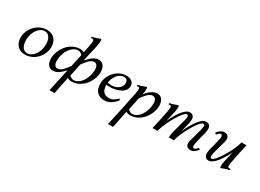

<svg xmlns="http://www.w3.org/2000/svg" viewBox="-35 -1702 3929 2906"><g transform="rotate(30 1929.5 -249.0)"><path d="M345.7 -490.7Q434.6 -490.7 482.9 -437Q531.2 -383.3 531.2 -297.4Q531.2 -219.2 491.7 -149.9Q452.1 -80.6 385 -39.1Q317.9 2.4 240.7 2.4Q151.9 2.4 103.8 -51Q55.7 -104.5 55.7 -189.9Q55.7 -268.6 94.7 -337.9Q133.8 -407.2 200.9 -449Q268.1 -490.7 345.7 -490.7ZM327.1 -456.5Q278.8 -456.5 236.8 -420.7Q194.8 -384.8 170.4 -325.2Q146 -265.6 146 -198.2Q146 -123.5 174.8 -77.6Q203.6 -31.7 258.8 -31.7Q306.6 -31.7 348.9 -67.4Q391.1 -103 416 -162.4Q440.9 -221.7 440.9 -289.1Q440.9 -363.8 411.4 -410.2Q381.8 -456.5 327.1 -456.5Z M981.4 -15.6Q975.1 16.1 950.4 136.2Q925.8 256.3 920.4 283.2Q895 281.7 877 281.7L832.5 283.2Q858.9 171.9 915.5 -96.7Q916 -100.1 917.5 -107.4Q918.9 -114.7 919.4 -117.2Q869.1 -59.1 823.5 -28.3Q777.8 2.4 723.6 2.4Q673.3 2.4 642.8 -38.3Q612.3 -79.1 612.3 -148.9Q612.3 -207.5 636 -268.1Q659.7 -328.6 700.2 -378.2Q740.7 -427.7 800.3 -459.2Q859.9 -490.7 925.8 -490.7Q956.5 -490.7 997.1 -475.6Q1031.2 -646.5 1031.2 -689.5Q1031.2 -705.6 1023.7 -711.7Q1016.1 -717.8 1001.5 -717.8Q989.3 -717.8 981.4 -715.8L982.4 -737.3Q1003.9 -741.2 1026.4 -747.8Q1048.8 -754.4 1081.1 -766.1Q1113.3 -777.8 1123.5 -781.2Q1131.8 -770 1131.8 -736.8Q1131.8 -722.2 1128.4 -699.7Q1125 -677.2 1118.2 -643.8Q1111.3 -610.4 1104.5 -580.8Q1097.7 -551.3 1086.4 -502.9Q1075.2 -454.6 1067.9 -421.9Q1065.4 -412.1 1061.5 -393.1Q1057.6 -374 1055.2 -364.7Q1110.4 -428.7 1157 -459.7Q1203.6 -490.7 1256.3 -490.7Q1284.7 -490.7 1306.9 -477.8Q1329.1 -464.8 1342 -443.1Q1355 -421.4 1361.3 -395Q1367.7 -368.7 1367.7 -339.4Q1367.7 -280.8 1344 -220.2Q1320.3 -159.7 1279.8 -110.1Q1239.3 -60.5 1179.7 -29.1Q1120.1 2.4 1054.2 2.4Q1016.6 2.4 981.4 -15.6ZM772 -61Q794.4 -61 817.4 -73.2Q840.3 -85.4 862.3 -108.2Q884.3 -130.9 901.1 -152.3Q918 -173.8 938 -203.1Q941.9 -220.7 951.4 -263.7Q960.9 -306.6 966.3 -330.1Q972.2 -358.4 984.9 -416Q952.6 -456.5 910.2 -456.5Q856.9 -456.5 809.3 -414.8Q761.7 -373 733.4 -303.2Q705.1 -233.4 705.1 -155.3Q705.1 -111.3 723.4 -86.2Q741.7 -61 772 -61ZM1041.5 -284.2Q1011.7 -147 997.1 -69.8Q1002.4 -62.5 1010.7 -54.9Q1019 -47.4 1035.6 -39.6Q1052.2 -31.7 1069.8 -31.7Q1123 -31.7 1170.7 -73.5Q1218.3 -115.2 1246.6 -185.1Q1274.9 -254.9 1274.9 -333Q1274.9 -377 1256.6 -402.1Q1238.3 -427.2 1208 -427.2Q1185.5 -427.2 1162.6 -415Q1139.6 -402.8 1117.4 -379.6Q1095.2 -356.4 1078.4 -335.2Q1061.5 -314 1041.5 -284.2Z M1812 -136.2 1832 -121.1Q1819.3 -100.6 1799.3 -79.8Q1779.3 -59.1 1753.2 -40Q1727.1 -21 1693.4 -9.3Q1659.7 2.4 1625.5 2.4Q1565.4 2.4 1524.9 -23.2Q1484.4 -48.8 1466.6 -90.8Q1448.7 -132.8 1448.7 -189Q1448.7 -266.6 1486.8 -336.2Q1524.9 -405.8 1590.8 -448.2Q1656.7 -490.7 1732.4 -490.7Q1796.9 -490.7 1832 -461.2Q1867.2 -431.6 1867.2 -383.3Q1867.2 -342.3 1842 -309.1Q1816.9 -275.9 1776.9 -256.1Q1736.8 -236.3 1690.4 -225.8Q1644 -215.3 1597.7 -215.3Q1570.8 -215.3 1536.6 -218.8Q1537.1 -147.9 1568.1 -105.7Q1599.1 -63.5 1666 -63.5Q1710.9 -63.5 1745.6 -83.5Q1780.3 -103.5 1812 -136.2ZM1712.4 -456.5Q1676.8 -456.5 1645.5 -438.7Q1614.3 -420.9 1593 -391.6Q1571.8 -362.3 1557.9 -328.1Q1543.9 -293.9 1539.1 -258.3Q1569.8 -249.5 1604.5 -249.5Q1677.7 -249.5 1728.5 -288.1Q1779.3 -326.7 1779.3 -387.7Q1779.3 -416.5 1762.9 -436.5Q1746.6 -456.5 1712.4 -456.5Z M2004.4 -15.6Q1998 16.1 1973.4 136.2Q1948.7 256.3 1943.4 283.2Q1918 281.7 1899.9 281.7L1855.5 283.2Q1879.9 181.2 1924.6 -31Q1969.2 -243.2 1987.3 -335.9Q1995.1 -374 1995.1 -407.7Q1995.1 -434.6 1968.3 -434.6Q1954.1 -434.6 1945.3 -432.6L1946.3 -454.1Q1970.7 -458.5 1992.9 -465.1Q2015.1 -471.7 2045.2 -482.9Q2075.2 -494.1 2087.4 -498Q2095.7 -486.3 2095.7 -459Q2095.7 -425.3 2084.5 -372.1Q2135.7 -431.2 2181.2 -460.9Q2226.6 -490.7 2279.3 -490.7Q2307.6 -490.7 2329.8 -477.8Q2352.1 -464.8 2365 -443.1Q2377.9 -421.4 2384.3 -395Q2390.6 -368.7 2390.6 -339.4Q2390.6 -280.8 2366.9 -220.2Q2343.3 -159.7 2302.7 -110.1Q2262.2 -60.5 2202.6 -29.1Q2143.1 2.4 2077.1 2.4Q2039.6 2.4 2004.4 -15.6ZM2064.5 -284.2Q2034.7 -147 2020 -69.8Q2025.4 -62.5 2033.7 -54.9Q2042 -47.4 2058.6 -39.6Q2075.2 -31.7 2092.8 -31.7Q2146 -31.7 2193.6 -73.5Q2241.2 -115.2 2269.5 -185.1Q2297.9 -254.9 2297.9 -333Q2297.9 -377 2279.5 -402.1Q2261.2 -427.2 2231 -427.2Q2208.5 -427.2 2185.5 -415Q2162.6 -402.8 2140.4 -379.6Q2118.2 -356.4 2101.3 -335.2Q2084.5 -314 2064.5 -284.2Z M3131.3 -490.7Q3167.5 -490.7 3187 -467.8Q3206.5 -444.8 3206.5 -404.8Q3206.5 -375 3197.3 -335Q3191.4 -310.1 3174.6 -245.8Q3157.7 -181.6 3149.2 -142.8Q3140.6 -104 3140.6 -84Q3140.6 -46.4 3167.5 -46.4Q3193.4 -46.4 3227.1 -93.3L3254.4 -75.7Q3232.9 -43.5 3200.4 -20.5Q3168 2.4 3129.4 2.4Q3090.8 2.4 3070.3 -19.5Q3049.8 -41.5 3049.8 -72.3Q3049.8 -91.3 3054.2 -108.9Q3062 -140.6 3082.3 -211.7Q3102.5 -282.7 3115.7 -335.7Q3128.9 -388.7 3128.9 -414.1Q3128.9 -427.7 3121.8 -434.8Q3114.7 -441.9 3103.5 -441.9Q3071.8 -441.9 3013.2 -358.4Q2954.6 -274.9 2905 -169.2Q2855.5 -63.5 2843.3 0Q2821.8 -2.4 2799.3 -2.4L2752.4 0Q2752.4 -14.6 2759 -55.7Q2765.6 -96.7 2768.6 -108.9Q2776.4 -140.6 2796.6 -211.7Q2816.9 -282.7 2830.1 -335.7Q2843.3 -388.7 2843.3 -414.1Q2843.3 -427.7 2836.2 -434.8Q2829.1 -441.9 2817.9 -441.9Q2786.1 -441.9 2727.5 -358.4Q2668.9 -274.9 2619.4 -169.2Q2569.8 -63.5 2557.6 0Q2531.7 -2.9 2514.2 -2.9L2469.7 0Q2514.2 -190.9 2541 -335.9Q2548.8 -378.9 2548.8 -407.7Q2548.8 -434.6 2522 -434.6Q2507.8 -434.6 2499 -432.6L2500 -454.1Q2524.4 -458.5 2546.6 -465.1Q2568.8 -471.7 2598.9 -482.9Q2628.9 -494.1 2641.1 -498Q2649.4 -486.3 2649.4 -459Q2649.4 -429.7 2640.6 -388.2Q2633.3 -354.5 2618.7 -290.8Q2604 -227.1 2598.1 -201.7Q2625 -258.8 2652.8 -307.1Q2680.7 -355.5 2712.6 -398.4Q2744.6 -441.4 2779.1 -466.1Q2813.5 -490.7 2845.7 -490.7Q2881.8 -490.7 2901.4 -467.8Q2920.9 -444.8 2920.9 -404.8Q2920.9 -375 2911.6 -335Q2903.8 -302.2 2889.6 -247.6Q2875.5 -192.9 2871.1 -174.3Q2898.4 -235.4 2927.2 -287.4Q2956.1 -339.4 2990 -387.5Q3023.9 -435.5 3060.5 -463.1Q3097.2 -490.7 3131.3 -490.7Z M3447.3 2.4Q3411.1 2.4 3391.6 -20.5Q3372.1 -43.5 3372.1 -83.5Q3372.1 -113.3 3381.3 -153.3Q3387.2 -178.2 3404.1 -242.4Q3420.9 -306.6 3429.4 -345.5Q3438 -384.3 3438 -404.3Q3438 -441.9 3411.1 -441.9Q3386.7 -441.9 3351.6 -395L3324.2 -412.6Q3345.2 -444.3 3377.9 -467.5Q3410.6 -490.7 3448.7 -490.7Q3488.3 -490.7 3508.5 -468.8Q3528.8 -446.8 3528.8 -416Q3528.8 -397 3524.4 -379.4Q3516.6 -347.7 3496.3 -276.6Q3476.1 -205.6 3462.9 -152.6Q3449.7 -99.6 3449.7 -74.2Q3449.7 -60.5 3456.8 -53.5Q3463.9 -46.4 3475.1 -46.4Q3506.8 -46.4 3567.9 -129.9Q3628.9 -213.4 3680.9 -319.3Q3732.9 -425.3 3745.1 -488.3Q3771 -485.4 3788.6 -485.4L3833 -488.3Q3788.6 -297.4 3761.7 -152.3Q3753.9 -109.4 3753.9 -80.6Q3753.9 -53.7 3780.8 -53.7Q3794.9 -53.7 3803.7 -55.7L3802.7 -34.2Q3778.3 -29.8 3756.1 -23.2Q3733.9 -16.6 3703.9 -5.4Q3673.8 5.9 3661.6 9.8Q3653.3 -2 3653.3 -29.3Q3653.3 -58.6 3662.1 -100.1Q3669.4 -136.2 3685.8 -206.1Q3702.1 -275.9 3705.1 -290Q3677.7 -232.9 3647.9 -183.6Q3618.2 -134.3 3584.7 -91.1Q3551.3 -47.9 3515.4 -22.7Q3479.5 2.4 3447.3 2.4Z"/></g></svg>

Font: Flanker
Style: Italic
Weight: 400
Italic angle: -12°
Designer: Flanker
Version: Version 2.027